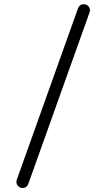

<svg xmlns="http://www.w3.org/2000/svg" viewBox="-20 -785 511 922"><path d="M382.4 -764.7Q394.7 -764.7 403.2 -756.2Q411.8 -747.6 411.8 -735.3Q411.8 -729.4 410 -725.3L115.9 98.2Q108.8 117.6 88.2 117.6Q75.9 117.6 67.4 109.1Q58.8 100.6 58.8 88.2Q58.8 82.4 60.6 78.2L354.7 -745.3Q361.8 -764.7 382.4 -764.7Z"/></svg>

Font: OpenGost Type B TT
Style: Regular
Weight: 400
Version: Version 0.3